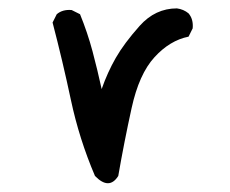

<svg xmlns="http://www.w3.org/2000/svg" viewBox="-20 -425 540 451"><path d="M203.1 -11.7Q166 -98.6 146.5 -190.4Q127 -282.2 103.5 -372.1L113.3 -391.6Q127 -403.3 148.4 -401.4L168 -391.6Q185.5 -348.6 197.3 -304.7Q209 -260.7 218.8 -215.8Q232.4 -254.9 252 -289.1Q271.5 -323.2 308.1 -364.3Q344.7 -405.3 395.5 -405.3Q411.1 -403.3 422.9 -393.6Q434.6 -379.9 432.6 -358.4L422.9 -338.9Q378.9 -330.1 342.8 -290.5Q306.6 -251 289.1 -170.9Q271.5 -90.8 257.8 -11.7Q236.3 22.5 203.1 -11.7Z"/></svg>

Font: NaikaiFont
Style: Regular
Weight: 400
Version: Version 1.67